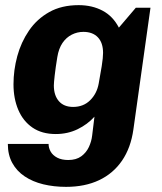

<svg xmlns="http://www.w3.org/2000/svg" viewBox="-20 -541 629 747"><path d="M237 186Q189.5 186 148.2 176Q107 166 76 145.2Q45 124.5 27.8 93Q10.5 61.5 10.5 19H169Q169 34.5 177.2 49Q185.5 63.5 202.8 72.5Q220 81.5 245.5 81.5Q276.5 81.5 296 67.2Q315.5 53 325.8 31Q336 9 338.5 -13.5L347.5 -87Q320.5 -57 281.8 -38.2Q243 -19.5 197 -19.5Q143 -19.5 106.5 -44.5Q70 -69.5 51.2 -113.5Q32.5 -157.5 32.5 -213Q32.5 -268 47.2 -322.5Q62 -377 92.8 -422Q123.5 -467 171.5 -494Q219.5 -521 286 -521Q338.5 -521 379 -499.5Q419.5 -478 442.5 -433.5L508.5 -511H565.5L499 -37.5Q489 34 454.8 84Q420.5 134 365.5 160Q310.5 186 237 186ZM264.5 -125Q304.5 -125 330.8 -151Q357 -177 364 -216Q370.5 -250.5 375.8 -283.8Q381 -317 381 -335Q381 -374.5 360.8 -395.8Q340.5 -417 304.5 -417Q280.5 -417 259.2 -406.2Q238 -395.5 223.2 -374Q208.5 -352.5 203 -319Q196 -276.5 192.8 -247.5Q189.5 -218.5 189.5 -208.5Q189.5 -170 209 -147.5Q228.5 -125 264.5 -125Z"/></svg>

Font: Chivo Medium
Style: Italic
Weight: 500
Italic angle: -8.05°
Designer: Hector Gatti
Foundry: Omnibus-Type
Version: Version 2.002